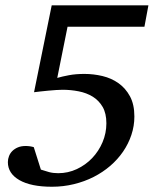

<svg xmlns="http://www.w3.org/2000/svg" viewBox="-20 -691 596 727"><path d="M526.9 -589.8H235.8L196.8 -396Q215.3 -401.4 241 -406.2Q266.6 -411.1 299.8 -411.1Q334 -411.1 367.9 -403.1Q401.9 -395 428.7 -376Q455.6 -356.9 472.2 -326.2Q488.8 -295.4 488.8 -250Q488.8 -213.9 477.5 -180.2Q466.3 -146.5 446 -116.9Q425.8 -87.4 397.5 -63Q369.1 -38.6 334.5 -21Q299.8 -3.4 259.8 6.3Q219.7 16.1 176.8 16.1Q97.2 16.1 53.5 -9Q9.8 -34.2 9.8 -77.1Q9.8 -88.9 14.2 -100.1Q18.6 -111.3 27.1 -119.6Q35.6 -127.9 48.1 -133.1Q60.5 -138.2 77.1 -138.2Q85.4 -138.2 93.8 -137Q102.1 -135.7 107.9 -133.8L134.8 -48.8Q150.4 -43.5 166 -39.3Q181.6 -35.2 200.2 -35.2Q237.8 -35.2 271 -50.8Q304.2 -66.4 329.1 -92.5Q354 -118.7 368.4 -152.8Q382.8 -187 382.8 -224.1Q382.8 -261.7 368.7 -286.1Q354.5 -310.5 331.1 -325Q307.6 -339.4 277.8 -345.2Q248 -351.1 216.8 -351.1Q206.5 -351.1 192.1 -350.1Q177.7 -349.1 162.6 -347.7Q147.5 -346.2 133.3 -344.7Q119.1 -343.3 108.9 -341.8L175.8 -670.9H542Z"/></svg>

Font: Charis SIL
Style: Italic
Weight: 400
Italic angle: -11°
Foundry: SIL International
Version: Version 4.112